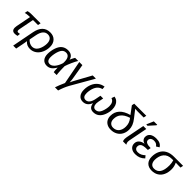

<svg xmlns="http://www.w3.org/2000/svg" viewBox="312 -2284 4022 4022"><g transform="rotate(45 2323.5 -272.5)"><path d="M163.1 -464.4Q123.5 -464.4 86.9 -458.7Q50.3 -453.1 36.6 -446.3L49.8 -514.2Q63 -520 89.1 -524.2Q115.2 -528.3 142.1 -528.3H425.3L412.6 -464.4H264.2L199.2 -129.9Q195.8 -114.3 195.8 -99.1Q195.8 -59.1 231 -59.1Q239.3 -59.1 251 -61Q262.7 -63 277.3 -66.4L270 -1Q250 4.4 231 7.1Q211.9 9.8 194.8 9.8Q150.9 9.8 128.9 -13.7Q106.9 -37.1 106.9 -84.5Q106.9 -111.3 111.8 -132.3L176.3 -464.4Z M706.1 -538.1Q802.2 -538.1 859.1 -478.8Q916 -419.4 916 -318.8Q916 -231.9 881.3 -153.8Q846.7 -76.2 784.7 -33.2Q722.7 9.8 646.5 9.8Q598.1 9.8 559.8 -6.6Q521.5 -22.9 489.3 -60.1H487.3L478 0L437.5 207.5H349.6L444.8 -283.7Q469.2 -410.6 534.7 -474.4Q600.1 -538.1 706.1 -538.1ZM698.2 -473.1Q569.8 -473.1 532.7 -281.7L502.4 -127Q526.4 -96.2 565.9 -75.7Q605.5 -55.2 642.6 -55.2Q698.2 -55.2 737.3 -89.4Q763.7 -111.8 782.7 -150.6Q801.8 -189.5 812 -234.9Q822.3 -280.3 822.3 -321.3Q822.3 -395.5 789.3 -434.3Q756.3 -473.1 698.2 -473.1Z M1237.3 -537.6Q1300.8 -537.6 1341.8 -506.3Q1382.8 -475.1 1393.1 -418.9H1394Q1397.9 -431.2 1406.5 -449.7Q1415 -468.3 1426.3 -489.3Q1437.5 -510.3 1448.7 -528.3H1540.5Q1526.9 -507.8 1509 -472.9Q1491.2 -438 1472.9 -397.2Q1454.6 -356.4 1439.5 -317.6Q1424.3 -278.8 1416 -251Q1416 -216.8 1416.7 -185.3Q1417.5 -153.8 1418.5 -125.5Q1419.9 -101.1 1421.4 -78.9Q1422.9 -56.6 1425 -37.1Q1427.2 -17.6 1429.7 0H1343.3Q1334.5 -43.9 1334.5 -115.7V-123.5H1332.5Q1289.1 -49.8 1244.9 -19.8Q1200.7 10.3 1145 10.3Q1067.4 10.3 1024.2 -40Q981 -90.3 981 -183.1Q981 -225.6 988.8 -272.9Q996.6 -320.3 1012 -364.5Q1027.3 -408.7 1048.8 -441.4Q1111.8 -537.6 1237.3 -537.6ZM1240.2 -473.1Q1183.6 -473.1 1148.4 -435.1Q1125 -409.7 1108.2 -365.5Q1091.3 -321.3 1082.3 -271.5Q1073.2 -221.7 1073.2 -178.7Q1073.2 -58.1 1164.6 -58.1Q1218.3 -58.1 1268.1 -115.2Q1317.9 -172.4 1349.1 -272L1350.1 -308.6Q1350.1 -389.2 1321.8 -431.2Q1293.5 -473.1 1240.2 -473.1Z M1776.4 -25.9Q1720.2 75.2 1679.7 207H1586.4Q1616.7 113.8 1671.4 -5.4L1571.3 -528.3H1663.6L1719.2 -198.7Q1721.2 -187 1723.9 -165.3Q1726.6 -143.6 1728.5 -121.1Q1730.5 -98.6 1730.5 -83Q1742.2 -110.4 1756.8 -139.2Q1771.5 -168 1788.6 -197.8L1969.7 -528.3H2064.5Z M2436.5 -167Q2436.5 -116.2 2457.8 -87.2Q2479 -58.1 2516.1 -58.1Q2565.4 -58.1 2599.6 -91.3Q2622.1 -113.3 2638.2 -153.6Q2654.3 -193.8 2663.3 -239.3Q2672.4 -284.7 2672.4 -320.8Q2672.4 -440.9 2583 -470.7L2607.4 -538.6Q2657.2 -529.8 2692.1 -500.2Q2727.1 -470.7 2745.6 -423.3Q2764.2 -376 2764.2 -313.5Q2764.2 -233.4 2733.4 -153.3Q2702.1 -72.8 2648.2 -31.5Q2594.2 9.8 2519 9.8Q2460.9 9.8 2427.7 -21.7Q2394.5 -53.2 2385.7 -120.1H2383.8Q2355.5 -53.2 2313 -21.7Q2270.5 9.8 2210 9.8Q2135.3 9.8 2092.5 -43Q2049.8 -95.7 2049.8 -188.5Q2049.8 -281.2 2083 -358.9Q2116.2 -436 2174.3 -481.4Q2232.4 -526.9 2311 -538.6L2316.4 -470.7Q2184.6 -441.9 2149.4 -264.6Q2140.1 -216.8 2140.1 -178.7Q2140.1 -58.1 2227.1 -58.1Q2277.3 -58.1 2311.8 -100.6Q2346.2 -143.1 2360.8 -219.2L2384.8 -342.3H2465.8L2441.9 -219.2Q2436.5 -186 2436.5 -167Z M3278.8 -122.6Q3244.6 -59.1 3181.9 -24.7Q3119.1 9.8 3040.5 9.8Q2975.1 9.8 2927.5 -15.4Q2879.9 -40.5 2854.2 -86.2Q2828.6 -131.8 2828.6 -193.4Q2828.6 -305.7 2899.4 -383.8Q2970.2 -461.9 3114.7 -501L2991.2 -666.5L3002.4 -724.6H3360.4L3347.7 -660.2H3166.5L3133.8 -662.1Q3123.5 -662.6 3113 -663.1Q3102.5 -663.6 3092.3 -664.1L3215.8 -505.9Q3269.5 -438 3291.3 -381.1Q3313 -324.2 3313 -267.1Q3313 -186 3278.8 -122.6ZM3045.4 -55.2Q3126 -55.2 3172.9 -111.8Q3219.7 -168.5 3219.7 -263.7Q3219.7 -314.9 3204.3 -359.9Q3189 -404.8 3150.9 -453.6Q3084.5 -432.6 3038.6 -403.3Q2992.7 -374 2965.3 -335.9Q2942.9 -305.7 2932.4 -269Q2921.9 -232.4 2921.9 -189.9Q2921.9 -126.5 2955.3 -90.8Q2988.8 -55.2 3045.4 -55.2Z M3470.7 -67.9Q3470.7 -31.7 3492.7 0H3396Q3389.2 -9.8 3385.7 -24.9Q3382.3 -40 3382.3 -61Q3382.3 -85.4 3387.7 -115.2L3468.3 -528.3H3556.2L3475.1 -110.8Q3470.7 -88.9 3470.7 -67.9ZM3652.8 -735.4 3527.3 -594.7H3490.7L3493.7 -610.8L3555.2 -753.4H3656.2Z M3769.5 -56.6Q3821.3 -56.6 3860.6 -76.2Q3899.9 -95.7 3934.1 -128.9L3977.1 -77.6Q3931.2 -31.7 3880.9 -11Q3830.6 9.8 3763.7 9.8Q3683.1 9.8 3636.7 -29.8Q3590.3 -69.3 3590.3 -135.7Q3590.3 -195.8 3633.5 -235.8Q3676.8 -275.9 3747.1 -282.7L3747.6 -283.7Q3704.6 -295.9 3679.9 -325.2Q3655.3 -354.5 3655.3 -393.6Q3655.3 -461.9 3706.1 -499.8Q3756.8 -537.6 3849.6 -537.6Q3915.5 -537.6 3957.5 -517.3Q3999.5 -497.1 4024.9 -454.1L3959 -413.1Q3939 -443.8 3911.9 -457.5Q3884.8 -471.2 3848.1 -471.2Q3799.8 -471.2 3771.7 -448.7Q3743.7 -426.3 3743.7 -388.7Q3743.7 -310.5 3903.8 -310.5L3890.6 -241.7Q3797.4 -241.7 3758.8 -231Q3718.8 -220.2 3700 -196.8Q3681.2 -173.3 3681.2 -137.2Q3681.2 -100.6 3706.3 -78.6Q3731.4 -56.6 3769.5 -56.6Z M4252.4 9.8Q4155.3 9.8 4100.8 -45.4Q4046.4 -100.6 4046.4 -200.7Q4046.4 -249 4055.9 -292.2Q4065.4 -335.4 4085 -373Q4123 -448.7 4196.8 -488.5Q4270.5 -528.3 4377.9 -528.3H4647.5L4634.8 -464.4H4564L4492.7 -467.3L4492.2 -465.3Q4529.3 -387.7 4529.3 -308.6Q4529.3 -213.4 4496.6 -141.6Q4463.9 -69.3 4400.9 -29.8Q4337.9 9.8 4252.4 9.8ZM4257.3 -55.2Q4439 -55.2 4439 -332.5Q4439 -399.9 4419.9 -464.4H4379.4Q4261.2 -464.4 4198.7 -390.1Q4167.5 -353 4152.8 -301.3Q4138.2 -249.5 4138.2 -199.7Q4138.2 -131.8 4168.9 -93.5Q4199.7 -55.2 4257.3 -55.2Z"/></g></svg>

Font: Arimo
Style: Italic
Weight: 400
Italic angle: -12°
Designer: Steve Matteson
Foundry: Monotype Imaging Inc.
Version: Version 1.33